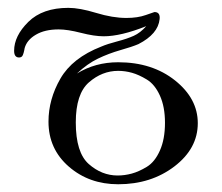

<svg xmlns="http://www.w3.org/2000/svg" viewBox="-20 -460 568 491"><path d="M16.1 -330.1Q16.1 -368.2 52.5 -404.1Q88.9 -439.9 154.8 -439.9Q183.6 -439.9 225.8 -427Q268.1 -414.1 303.2 -414.1Q332 -414.1 353 -421.6Q374 -429.2 375 -429.2Q390.1 -429.2 388.2 -411.1Q384.3 -373 334 -347.2Q317.9 -340.3 287.8 -331.8Q257.8 -323.2 230.5 -310.1Q203.1 -296.9 176.8 -272Q223.6 -300.8 282.2 -300.8Q369.1 -300.8 427.5 -254.4Q485.8 -208 485.8 -145Q485.8 -80.1 426 -34.4Q366.2 11.2 282.2 11.2Q208 11.2 156 -33.9Q104 -79.1 104 -148.9Q104 -206.1 134.5 -259Q165 -312 238.8 -340.8Q254.9 -347.7 280 -354.2Q305.2 -360.8 322 -368.4Q338.9 -376 354 -393.1Q289.1 -367.2 245.1 -367.2Q221.2 -367.2 187 -376Q152.8 -384.8 129.9 -384.8Q94.7 -384.8 71.8 -371.3Q48.8 -357.9 43 -336.9Q43 -335.9 42 -331.5Q41 -327.1 40.5 -325.2Q40 -323.2 38.6 -319.6Q37.1 -315.9 34.7 -314.5Q32.2 -313 28.8 -313Q16.1 -313 16.1 -330.1ZM173.8 -147Q173.8 -69.8 207 -40.5Q240.2 -11.2 280.8 -11.2Q298.8 -11.2 316.9 -16.1Q335 -21 355.5 -33.4Q376 -45.9 388.9 -75Q401.9 -104 401.9 -146Q401.9 -187 388.9 -215.6Q376 -244.1 355.5 -256.6Q335 -269 317.4 -273.9Q299.8 -278.8 282.2 -278.8Q241.2 -278.8 207.5 -249.5Q173.8 -220.2 173.8 -147Z"/></svg>

Font: CMU Serif Upright Italic
Style: UprightItalic
Weight: 500
Version: Version 0.7.0